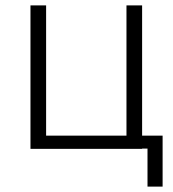

<svg xmlns="http://www.w3.org/2000/svg" viewBox="-20 -552 640 712"><path d="M93 0V-532H151V-49H449V-532H507V-49H583V140H527V-1H507V0Z"/></svg>

Font: Noto Sans Mono Light
Style: Regular
Weight: 300
Designer: Monotype Design Team
Foundry: Monotype Imaging Inc.
Version: Version 2.014; ttfautohint (v1.8.4.7-5d5b)